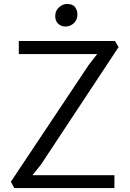

<svg xmlns="http://www.w3.org/2000/svg" viewBox="-20 -950 659 970"><path d="M52 0 35 -32 429 -623 471 -677H75V-743H561L579 -712L186 -117L144 -65H558V0ZM311 -816Q289.5 -816 274.2 -829.8Q259 -843.5 259 -869Q259 -895.5 277.8 -912.8Q296.5 -930 319 -930Q346 -930 358.5 -914.8Q371 -899.5 371 -877Q371 -849.5 353 -832.8Q335 -816 311 -816Z"/></svg>

Font: Merriweather Sans Light
Style: Regular
Weight: 300
Designer: Eben Sorkin
Foundry: Eben Sorkin
Version: Version 2.001; ttfautohint (v1.8.3)